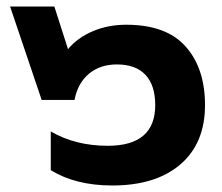

<svg xmlns="http://www.w3.org/2000/svg" viewBox="-20 -560 681 590"><path d="M136 -37V-156Q212 -112 311 -112Q457 -112 457 -237Q457 -298 427 -330Q397 -362 339 -362Q288 -362 253.5 -333.5Q219 -305 209 -253H108L11 -540H147L189 -409Q218 -444 265 -464Q312 -484 368 -484Q491 -484 550.5 -417Q610 -350 610 -237Q610 -120 534.5 -55Q459 10 325 10Q213 10 136 -37Z"/></svg>

Font: Kanit SemiBold
Style: Regular
Weight: 600
Designer: Katatrad Team
Foundry: CadsonDemak
Version: Version 1.030